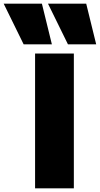

<svg xmlns="http://www.w3.org/2000/svg" viewBox="-124 -1020 541 1040"><path d="M4 -780 -104 -1000H103L157 -780ZM244 -780 136 -1000H343L397 -780ZM66 0V-730H276V0Z"/></svg>

Font: M PLUS 2 Black
Style: Regular
Weight: 900
Designer: Coji Morishita
Foundry: UNDERFOREST DESIGN
Version: Version 1.001